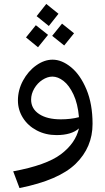

<svg xmlns="http://www.w3.org/2000/svg" viewBox="-20 -686 534 975"><path d="M450 -57Q450 62 364.5 145.5Q279 229 79 269L47 184Q215 153 289 97.5Q363 42 381 -34Q343 0 267 0Q212 0 167 -23.5Q122 -47 96.5 -87.5Q71 -128 71 -176Q71 -229 97 -277Q123 -325 164 -354Q205 -383 247 -383Q294 -383 341 -344.5Q388 -306 419 -232Q450 -158 450 -57ZM289 -80Q340 -80 381 -91Q375 -160 353 -206.5Q331 -253 302.5 -275Q274 -297 246 -297Q221 -297 195.5 -280.5Q170 -264 154 -236.5Q138 -209 138 -180Q138 -134 178.5 -107Q219 -80 289 -80ZM277 -616 228 -554 166 -604 215 -666ZM356 -517 306 -455 245 -504 295 -566ZM224 -509 173 -446 112 -496 162 -558Z"/></svg>

Font: FiraGO Book
Style: Italic
Weight: 350
Italic angle: -8°
Designer: bBox Type GmbH
Foundry: bBox Type GmbH
Version: Version 1.001